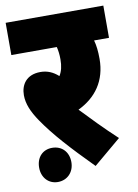

<svg xmlns="http://www.w3.org/2000/svg" viewBox="-79 -675 564 786"><g transform="rotate(-10 203.0 -282.5)"><path d="M375 -77C321 -127 272 -178 232 -220C307 -256 353 -319 353 -410C353 -442 350 -467 344 -488H406V-622H0V-488H189C193 -472 195 -455 195 -436C195 -408 190 -387 179 -369C157 -389 133 -399 105 -399C46 -399 22 -360 22 -317C22 -281 37 -246 65 -205C110 -139 171 -72 261 19ZM32 -14C32 27 59 57 98 57C138 57 166 27 166 -14C166 -57 138 -85 98 -85C59 -85 32 -57 32 -14Z"/></g></svg>

Font: Noto Sans Devanagari UI Condensed Black
Style: Regular
Weight: 900
Width: 3
Designer: Jelle Bosma - Monotype Design Team
Foundry: Monotype Imaging Inc.
Version: Version 2.004